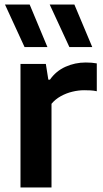

<svg xmlns="http://www.w3.org/2000/svg" viewBox="-20 -828 454 848"><path d="M70.5 0V-545.5H182.5L193.5 -476H200.5Q227 -514 269 -533Q311 -552 359 -552Q372.5 -552 384.8 -551Q397 -550 407.5 -548V-425Q394.5 -428 380 -428.8Q365.5 -429.5 351.5 -429.5Q326.5 -429.5 299.5 -423Q272.5 -416.5 248.2 -403Q224 -389.5 207.5 -369.5V0ZM286.5 -620 199.5 -808H308.5L387.5 -620ZM88.5 -620 2 -808H111L189.5 -620Z"/></svg>

Font: Encode Sans SemiExpanded SemiBold
Style: Regular
Weight: 600
Width: 6
Designer: Multiple Designers
Foundry: Impallari Type
Version: Version 3.002